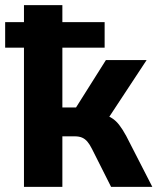

<svg xmlns="http://www.w3.org/2000/svg" viewBox="-22 -725 611 745"><path d="M71 0V-540H-2V-639H71V-705H220V-639H384V-540H220V-308H273L389 -492H547L383 -243L363 -284Q389 -280 407.5 -269.5Q426 -259 440 -241Q454 -223 468 -197L569 0H409L335 -147Q326 -165 317 -175.5Q308 -186 296.5 -191Q285 -196 268 -196H220V0Z"/></svg>

Font: Nunito Sans 10pt SemiCondensed ExtraBold
Style: Regular
Weight: 800
Width: 4
Designer: Vernon Adams
Foundry: Vernon Adams
Version: Version 3.101;gftools[0.9.27]